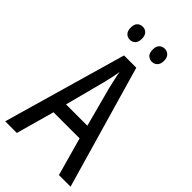

<svg xmlns="http://www.w3.org/2000/svg" viewBox="-272 -975 1051 1051"><g transform="rotate(45 253.5 -449.5)"><path d="M416 0 354 -222H152L90 0H0L205 -715H300L506 0ZM274 -530Q269 -553 262 -582.5Q255 -612 252 -634Q248 -608 242 -581Q236 -554 230 -530L170 -301H335ZM123 -849Q123 -875 135.5 -887Q148 -899 167 -899Q185 -899 197.5 -886.5Q210 -874 210 -849Q210 -823 197.5 -810.5Q185 -798 167 -798Q148 -798 135.5 -810.5Q123 -823 123 -849ZM293 -849Q293 -875 306 -887Q319 -899 337 -899Q355 -899 368 -886.5Q381 -874 381 -849Q381 -823 368 -810.5Q355 -798 337 -798Q318 -798 305.5 -810.5Q293 -823 293 -849Z"/></g></svg>

Font: Noto Sans Bengali UI Condensed
Style: Regular
Weight: 400
Width: 3
Designer: Jelle Bosma - Monotype Design Team
Foundry: Monotype Imaging Inc.
Version: Version 2.003; ttfautohint (v1.8.4.7-5d5b)